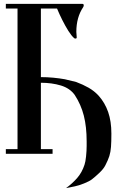

<svg xmlns="http://www.w3.org/2000/svg" viewBox="-20 -790 612 986"><path d="M190 -365V-24H250V0H10V-24H70V-746H10V-770H404Q410 -770 410 -762Q410 -758 407 -753Q372 -701 372 -626Q372 -619 373 -612Q374 -605 374 -597Q374 -593 369.5 -592Q365 -591 361 -594Q347 -606 331 -631.5Q315 -657 299.5 -688Q284 -719 273 -746H190V-394Q222 -394 253.5 -391Q285 -388 313 -383L371 -369Q406 -356 435 -339.5Q464 -323 487 -298Q519 -262 535.5 -214.5Q552 -167 552 -104Q552 -62 550 -35.5Q548 -9 541.5 11.5Q535 32 521 59Q512 77 491 97Q470 117 452 131Q439 141 411.5 152Q384 163 364 167L319 176Q351 153 376 124.5Q401 96 414 56Q419 42 422 13Q425 -16 425 -41V-64Q425 -139 410.5 -196Q396 -253 364 -302Q339 -337 292.5 -351Q246 -365 190 -365Z"/></svg>

Font: Ponomar
Style: Regular
Weight: 400
Version: Version 1.301; ttfautohint (v1.8.4.7-5d5b)